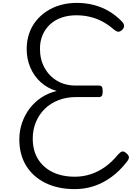

<svg xmlns="http://www.w3.org/2000/svg" viewBox="-20 -1292 971 1331"><path d="M498 19Q382 19 295.5 -23.5Q209 -66 161.5 -143Q114 -220 114 -326Q114 -386 133 -441Q152 -496 186.5 -541Q221 -586 268.5 -617Q316 -648 373 -661Q309 -680 262.5 -722Q216 -764 190.5 -823.5Q165 -883 165 -952Q165 -1009 181.5 -1058Q198 -1107 229 -1146Q260 -1185 303 -1213.5Q346 -1242 399 -1257Q452 -1272 513 -1272Q573 -1272 628.5 -1258Q684 -1244 733 -1215.5Q782 -1187 822 -1146Q838 -1131 840 -1115Q842 -1099 825 -1083Q809 -1070 796 -1072.5Q783 -1075 766 -1090Q731 -1121 690.5 -1142.5Q650 -1164 604.5 -1175Q559 -1186 509 -1186Q452 -1186 405.5 -1169.5Q359 -1153 326 -1122Q293 -1091 275 -1048.5Q257 -1006 257 -954Q257 -880 288.5 -822.5Q320 -765 375.5 -732Q431 -699 503 -699H665Q680 -699 686 -690.5Q692 -682 692 -659Q692 -637 686 -628Q680 -619 665 -619H505Q440 -619 385 -597.5Q330 -576 290.5 -537.5Q251 -499 229 -446Q207 -393 207 -331Q207 -249 243 -190Q279 -131 344.5 -99Q410 -67 499 -67Q555 -67 608 -84Q661 -101 708.5 -135Q756 -169 799 -221Q814 -238 826 -241.5Q838 -245 853 -232Q871 -218 873.5 -204.5Q876 -191 859 -170Q811 -108 754 -66Q697 -24 633 -2.5Q569 19 498 19Z"/></svg>

Font: Playwrite VN
Style: Regular
Weight: 400
Designer: Veronika Burian, José Scaglione
Foundry: TypeTogether
Version: Version 1.002